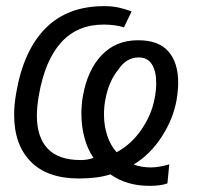

<svg xmlns="http://www.w3.org/2000/svg" viewBox="-20 -575 640 625"><path d="M339.5 -7.5Q298.5 6 236.5 6Q134 6 80 -49Q26 -104 26 -201.5Q26 -234.5 33 -274Q57 -411.5 128.5 -483.2Q200 -555 318.5 -555Q344.5 -555 364.5 -550.8Q384.5 -546.5 408.5 -538L383.5 -486Q354.5 -495 317 -495Q232 -495 179.2 -437Q126.5 -379 106.5 -265Q100 -226 100 -199Q100 -128.5 135.2 -91.2Q170.5 -54 242 -54Q265.5 -54 284.5 -61Q265.5 -88 255.2 -125.5Q245 -163 245 -205Q245 -236 250 -263Q265 -347.5 311.2 -395.8Q357.5 -444 429.5 -444Q496.5 -444 528.2 -407.5Q560 -371 560 -306Q560 -280 554.5 -248Q543.5 -187 506.2 -129.5Q469 -72 415 -39.5Q441 -30 470.5 -30Q497 -30 531 -40L525 22Q503.5 30 466.5 30Q392 30 339.5 -7.5ZM484 -258Q488.5 -283 488.5 -305Q488.5 -343 474.5 -365.5Q460.5 -388 431 -388Q411 -388 394.2 -377.8Q377.5 -367.5 365 -348Q350.5 -331 339.2 -305.5Q328 -280 322.5 -248Q318.5 -227.5 318.5 -202Q318.5 -166 329 -134Q339.5 -102 359.5 -79.5Q407 -104.5 440.8 -153.8Q474.5 -203 484 -258Z"/></svg>

Font: JuliaMono
Style: Italic
Weight: 400
Italic angle: -9°
Monospace: yes
Designer: cormullion
Foundry: corm
Version: Version 0.057; ttfautohint (v1.8.4)